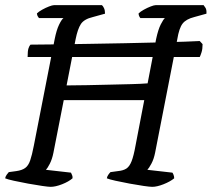

<svg xmlns="http://www.w3.org/2000/svg" viewBox="-29 -724 820 744"><path d="M167 0Q159 0 134.5 -3.5Q110 -7 80 -12.5Q50 -18 25 -23.5Q0 -29 -9 -33Q-8 -40 -3 -47Q2 -54 5 -57L34 -61Q56 -64 68.5 -73Q81 -82 88 -102.5Q95 -123 102 -159L183 -573Q190 -608 200 -628.5Q210 -649 217 -654H122Q120 -657 117.5 -660.5Q115 -664 114 -672Q121 -679 134.5 -686.5Q148 -694 161 -699Q174 -704 180 -704H366Q370 -701 374 -692.5Q378 -684 378 -671L331 -658Q297 -650 284.5 -631Q272 -612 264 -572L229 -393Q265 -393 309 -394Q353 -395 397.5 -396Q442 -397 480.5 -398Q519 -399 543 -401L576 -573Q584 -610 594 -629.5Q604 -649 610 -654H515Q513 -656 510.5 -661Q508 -666 508 -672Q515 -679 528.5 -686.5Q542 -694 555 -699Q568 -704 574 -704H760Q762 -701 767 -694Q772 -687 771 -671L724 -658Q692 -650 678.5 -632.5Q665 -615 658 -572L572 -132Q567 -107 557.5 -89.5Q548 -72 542 -66L639 -55Q641 -53 643.5 -46.5Q646 -40 646 -33Q630 -20 604.5 -10Q579 0 561 0Q552 0 527.5 -3.5Q503 -7 473.5 -12.5Q444 -18 419 -23.5Q394 -29 385 -33Q386 -40 390.5 -46.5Q395 -53 399 -57L428 -61Q449 -63 461 -71Q473 -79 481 -99.5Q489 -120 496 -159L530 -336H218L178 -132Q173 -107 164 -89.5Q155 -72 149 -66L246 -55Q248 -51 250.5 -45Q253 -39 252 -33Q237 -20 211.5 -10Q186 0 167 0ZM78 -503Q78 -527 81.5 -537Q85 -547 89 -551Q127 -551 186 -552Q245 -553 314 -554Q383 -555 452.5 -556.5Q522 -558 583 -559.5Q644 -561 687 -562.5Q730 -564 745 -565L756 -553Q756 -534 752 -521.5Q748 -509 745 -503Z"/></svg>

Font: Texturina
Style: Italic
Weight: 400
Italic angle: -11°
Designer: Guillermo Torres Carreño
Foundry: Omnibus-Type
Version: Version 1.002; ttfautohint (v1.8.3)